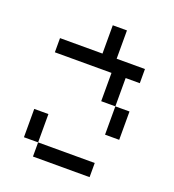

<svg xmlns="http://www.w3.org/2000/svg" viewBox="-148 -948 963 1062"><g transform="rotate(20 333.5 -416.5)"><path d="M83.3 -83.3V-250H166.7V-83.3ZM83.3 -583.3V-666.7H333.3V-833.3H416.7V-666.7H583.3V-583.3H500V-416.7H416.7V-583.3ZM166.7 -83.3H500V0H166.7ZM500 -416.7H583.3V-250H500Z"/></g></svg>

Font: Galmuri11 Condensed
Style: Regular
Weight: 400
Width: 3
Designer: Lee Minseo (quiple)
Version: Version 2.399;hotconv 1.1.1;makeotfexe 2.6.0 DEVELOPMENT